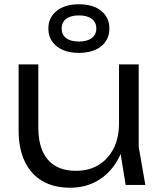

<svg xmlns="http://www.w3.org/2000/svg" viewBox="-20 -864 748 897"><path d="M308 13Q231 13 177.5 -18.5Q124 -50 95.5 -110Q67 -170 67 -254V-563H159V-269Q159 -169 204 -117.5Q249 -66 335 -66Q396 -66 441 -93.5Q486 -121 511 -171Q536 -221 536 -287L572 -266Q566 -181 530.5 -118Q495 -55 438 -21Q381 13 308 13ZM567 0 536 -192V-563H628V-178L659 0ZM348 -617Q283 -617 244.5 -648Q206 -679 206 -731Q206 -782 244.5 -813Q283 -844 349 -844Q415 -844 453 -813Q491 -782 491 -731Q491 -679 453 -648Q415 -617 348 -617ZM349 -670Q387 -670 408.5 -686Q430 -702 430 -731Q430 -760 408.5 -776Q387 -792 349 -792Q310 -792 289 -776Q268 -760 268 -730Q268 -702 289 -686Q310 -670 349 -670Z"/></svg>

Font: Unbounded Light
Style: Regular
Weight: 300
Designer: Luke Prowse, Jean-Baptiste Morizot, Fátima Lázaro, Florian Runge
Foundry: NaN
Version: Version 1.700